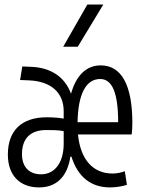

<svg xmlns="http://www.w3.org/2000/svg" viewBox="-20 -815 626 845"><path d="M151.9 9.8C230 9.8 277.3 -39.6 289.6 -125.5H294.4C322.3 -36.6 380.4 9.8 463.9 9.8C489.7 9.8 517.1 5.4 538.6 -1.5L529.3 -61.5C512.2 -54.7 491.7 -51.3 475.6 -51.3C388.2 -51.3 334 -113.8 323.2 -223.1H559.6C561.5 -238.3 562.5 -257.3 562.5 -273.9C562.5 -440.4 514.6 -527.3 423.3 -527.3C359.9 -527.3 314.9 -482.9 292.5 -402.3C266.1 -475.6 205.1 -517.6 116.2 -521L78.1 -522.5L68.4 -462.9L106.4 -461.4C204.1 -457.5 260.3 -408.2 260.3 -325.2V-293C238.8 -296.9 212.9 -298.8 185.5 -298.8C75.2 -298.8 14.6 -240.2 14.6 -134.8C14.6 -44.4 65.9 9.8 151.9 9.8ZM260.3 -182.6C260.3 -100.1 221.7 -47.9 160.6 -47.9C108.4 -47.9 76.7 -80.6 76.7 -136.2C76.7 -205.6 113.8 -242.7 183.6 -242.7C209.5 -242.7 237.3 -242.7 260.3 -237.8ZM321.3 -277.3C323.7 -401.4 358.4 -467.3 420.9 -467.3C474.1 -467.3 500 -405.8 500 -277.3ZM258.3 -609.4H322.3L434.6 -794.9H364.3Z"/></svg>

Font: Cascadia Mono Light
Style: Regular
Weight: 300
Monospace: yes
Designer: Aaron Bell
Foundry: Saja Typeworks
Version: Version 2404.023